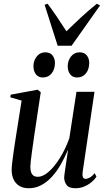

<svg xmlns="http://www.w3.org/2000/svg" viewBox="-20 -991 555 1022"><path d="M133.5 11Q103 11 82.8 -1.5Q62.5 -14 52.2 -36.2Q42 -58.5 42 -88Q42 -100 45 -125.8Q48 -151.5 52.2 -181.5Q56.5 -211.5 60.5 -236.8Q64.5 -262 66 -272L95 -455.5L35 -473L37 -487L180 -513.5L197 -500.5L163 -274.5Q161 -258.5 157.2 -233.5Q153.5 -208.5 150 -182.5Q146.5 -156.5 144 -135Q141.5 -113.5 141.5 -104.5Q141.5 -86.5 145.5 -74.5Q149.5 -62.5 158.2 -56.2Q167 -50 181.5 -50Q209 -50 239.5 -77Q270 -104 299 -150.2Q328 -196.5 349 -255L387 -502.5H483L420 -76.5Q417.5 -59.5 421 -49.2Q424.5 -39 436 -39Q445.5 -39 458.5 -46.2Q471.5 -53.5 484 -69L493.5 -51Q483.5 -35 466.5 -21Q449.5 -7 428 2Q406.5 11 381.5 11Q346 11 333.8 -7.2Q321.5 -25.5 321.5 -46.5Q321.5 -51 323.8 -67.8Q326 -84.5 329.5 -107.2Q333 -130 336.2 -152.8Q339.5 -175.5 342 -192H341Q323.5 -150 302 -113Q280.5 -76 254.5 -48.2Q228.5 -20.5 198.2 -4.8Q168 11 133.5 11ZM207.5 -578.5Q185 -578.5 171.5 -595Q158 -611.5 158 -639Q158 -668 175.5 -690.2Q193 -712.5 221.5 -712.5Q247.5 -712.5 260 -695.5Q272.5 -678.5 272.5 -657Q272.5 -622.5 255 -600.5Q237.5 -578.5 207.5 -578.5ZM390 -578.5Q367 -578.5 353.8 -595Q340.5 -611.5 340.5 -639Q340.5 -668 357.8 -690.2Q375 -712.5 404 -712.5Q430 -712.5 442.5 -695.5Q455 -678.5 455 -657Q455 -622.5 437.5 -600.5Q420 -578.5 390 -578.5ZM287 -747.5 217.5 -965.5 233.5 -971Q256.5 -940.5 281.5 -903.5Q306.5 -866.5 333.5 -824.5Q369.5 -859.5 408.5 -896Q447.5 -932.5 495.5 -971L512.5 -962L361 -747.5Z"/></svg>

Font: Merriweather 144pt
Style: Italic
Weight: 400
Italic angle: -7.8°
Version: Version 2.101